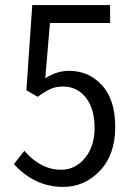

<svg xmlns="http://www.w3.org/2000/svg" viewBox="-20 -732 540 764"><path d="M231.4 11.7Q118.2 11.7 35.2 -79.1L77.1 -131.8Q141.6 -56.6 223.6 -56.6Q279.3 -56.6 317.9 -103Q356.4 -149.4 356.4 -223.6Q356.4 -298.8 321.8 -343.3Q287.1 -387.7 230.5 -387.7Q202.1 -387.7 180.7 -377.9Q159.2 -368.2 129.9 -346.7L85 -373L108.4 -711.9H418V-640.6H178.7L160.2 -420.9Q207 -450.2 254.9 -450.2Q333 -450.2 385.7 -393.1Q438.5 -335.9 438.5 -226.6Q438.5 -116.2 377.4 -52.2Q316.4 11.7 231.4 11.7Z"/></svg>

Font: GenEi Gothic M SemiLight
Style: Regular
Weight: 350
Designer: o_tamon (Modified); [Source Han Sans]
Ryoko NISHIZUKA  (kana & ideographs); Paul D. Hunt (Latin, Greek & Cyrillic); Wenl
Version: Version 1.1a;Original Version 1.004